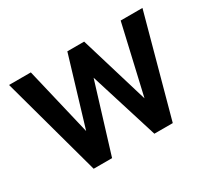

<svg xmlns="http://www.w3.org/2000/svg" viewBox="-110 -706 962 883"><g transform="rotate(-30 371.5 -264.0)"><path d="M524.9 -163.6 415 -528.3H325.7L217.3 -167.5L131.8 -528.3H16.1L160.6 0H258.3L369.6 -362.8L482.9 0H580.6L724.6 -528.3H608.9Z"/></g></svg>

Font: Shabnam FD Medium
Style: Regular
Weight: 500
Foundry: DejaVu fonts team - Redesigned by Saber Rastikerdar - Based on Vazir font
Version: Version 5.00;October 20, 2019;FontCreator 12.0.0.2547 64-bit